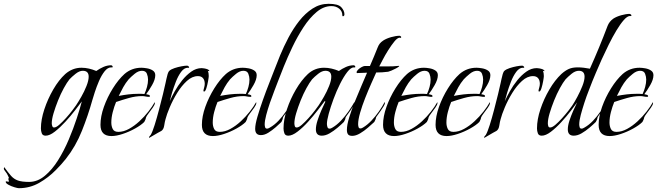

<svg xmlns="http://www.w3.org/2000/svg" viewBox="-209 -711 3454 1009"><path d="M-110 278Q-116 278 -133 273Q-150 268 -164.5 260Q-179 252 -179 244Q-179 242 -175 242Q-169 244 -166 244Q-165 244 -161 242Q-165 236 -165 230Q-165 225 -162 224Q-164 218 -167 212.5Q-170 207 -173 201Q-175 197 -182 188.5Q-189 180 -189 176Q-189 173 -187 167Q-166 196 -151 213Q-136 230 -115 237.5Q-94 245 -56 245Q-12 245 26.5 213Q65 181 96.5 130.5Q128 80 152.5 22Q177 -36 194.5 -89.5Q212 -143 221 -178Q209 -162 186 -132Q163 -102 135 -71.5Q107 -41 79.5 -19.5Q52 2 31 2Q15 2 10.5 -10.5Q6 -23 6 -36Q6 -82 24 -136.5Q42 -191 71 -241Q100 -291 134 -322Q172 -355 219 -355Q239 -355 258.5 -350.5Q278 -346 297 -338Q314 -350 334 -359Q354 -368 375 -368Q380 -368 383 -362V-359Q382 -356 380 -356.5Q378 -357 376 -357Q357 -357 340.5 -336Q324 -315 311 -284.5Q298 -254 289 -226Q280 -198 276 -184Q254 -105 221.5 -23.5Q189 58 137 124Q125 139 112 153.5Q99 168 85 182Q46 222 -3 250Q-52 278 -110 278ZM75 -41Q86 -41 102.5 -55.5Q119 -70 137.5 -90.5Q156 -111 170.5 -130Q185 -149 191 -158Q203 -176 218.5 -203Q234 -230 245.5 -259Q257 -288 257 -308Q257 -339 226 -339Q208 -339 188 -323Q168 -307 156 -294Q143 -278 126.5 -248Q110 -218 96 -183Q82 -148 72.5 -116Q63 -84 63 -63Q63 -57 65.5 -49Q68 -41 75 -41Z M377 4Q319 4 319 -55Q319 -99 337 -149.5Q355 -200 384 -246.5Q413 -293 445 -322Q483 -355 534 -355Q546 -355 563.5 -352Q581 -349 594 -340.5Q607 -332 607 -316Q607 -293 590 -263.5Q573 -234 559 -216Q564 -215 571.5 -213Q579 -211 579 -205Q579 -202 574 -202Q565 -202 556 -204Q547 -206 538 -206Q504 -206 468.5 -196Q433 -186 401 -175Q391 -151 383.5 -122Q376 -93 376 -67Q376 -48 383.5 -33Q391 -18 413 -18Q440 -18 468.5 -33.5Q497 -49 523.5 -73.5Q550 -98 571 -125Q592 -152 604 -174Q605 -173 605 -170Q605 -161 594 -145.5Q583 -130 571.5 -115Q560 -100 558 -93Q557 -86 554.5 -81Q552 -76 549 -70Q532 -53 500.5 -35.5Q469 -18 435.5 -7Q402 4 377 4ZM415 -207Q441 -212 466.5 -215Q492 -218 518 -218Q526 -218 534 -218Q542 -218 550 -217Q558 -234 563.5 -254Q569 -274 569 -293Q569 -308 563 -323.5Q557 -339 537 -339Q518 -339 498.5 -323Q479 -307 467 -294Q451 -275 438.5 -252.5Q426 -230 415 -207Z M576 13Q574 13 574 12Q574 8 577.5 4.5Q581 1 583 -2Q592 -17 603.5 -53.5Q615 -90 626.5 -134Q638 -178 647.5 -216.5Q657 -255 661 -275Q663 -283 665.5 -296Q668 -309 672 -322Q676 -335 681 -339Q690 -347 708 -353Q726 -359 744.5 -362.5Q763 -366 775 -366Q777 -366 780 -364Q783 -362 784 -360L785 -357Q784 -354 782 -354.5Q780 -355 778 -355Q759 -355 743 -333.5Q727 -312 715 -281Q703 -250 694.5 -221.5Q686 -193 683 -179Q693 -202 709.5 -231.5Q726 -261 748 -288.5Q770 -316 796 -334.5Q822 -353 851 -353Q855 -353 864.5 -351.5Q874 -350 882.5 -346.5Q891 -343 891 -338L890 -337H889L883 -339Q886 -332 887 -325Q888 -318 888 -311Q888 -305 884.5 -285Q881 -265 875.5 -247.5Q870 -230 864 -230Q860 -230 860 -233Q860 -238 863.5 -249.5Q867 -261 867 -271Q867 -289 858 -300Q849 -311 831 -311Q801 -311 773 -285.5Q745 -260 722 -222.5Q699 -185 683 -147Q667 -109 661 -85Q657 -72 654 -51.5Q651 -31 639 -23Q636 -22 620.5 -13Q605 -4 590.5 4.5Q576 13 576 13Z M910 4Q852 4 852 -55Q852 -99 870 -149.5Q888 -200 917 -246.5Q946 -293 978 -322Q1016 -355 1067 -355Q1079 -355 1096.5 -352Q1114 -349 1127 -340.5Q1140 -332 1140 -316Q1140 -293 1123 -263.5Q1106 -234 1092 -216Q1097 -215 1104.5 -213Q1112 -211 1112 -205Q1112 -202 1107 -202Q1098 -202 1089 -204Q1080 -206 1071 -206Q1037 -206 1001.5 -196Q966 -186 934 -175Q924 -151 916.5 -122Q909 -93 909 -67Q909 -48 916.5 -33Q924 -18 946 -18Q973 -18 1001.5 -33.5Q1030 -49 1056.5 -73.5Q1083 -98 1104 -125Q1125 -152 1137 -174Q1138 -173 1138 -170Q1138 -161 1127 -145.5Q1116 -130 1104.5 -115Q1093 -100 1091 -93Q1090 -86 1087.5 -81Q1085 -76 1082 -70Q1065 -53 1033.5 -35.5Q1002 -18 968.5 -7Q935 4 910 4ZM948 -207Q974 -212 999.5 -215Q1025 -218 1051 -218Q1059 -218 1067 -218Q1075 -218 1083 -217Q1091 -234 1096.5 -254Q1102 -274 1102 -293Q1102 -308 1096 -323.5Q1090 -339 1070 -339Q1051 -339 1031.5 -323Q1012 -307 1000 -294Q984 -275 971.5 -252.5Q959 -230 948 -207Z M1162 -1Q1132 -1 1132 -34Q1132 -57 1144 -98Q1156 -139 1172.5 -185.5Q1189 -232 1205.5 -273.5Q1222 -315 1231 -339Q1244 -374 1263 -420Q1282 -466 1307 -513.5Q1332 -561 1363.5 -601Q1395 -641 1433.5 -666Q1472 -691 1518 -691Q1568 -691 1584.5 -673Q1601 -655 1601 -636Q1601 -628 1595.5 -626Q1590 -624 1590 -631Q1590 -652 1573.5 -665.5Q1557 -679 1533 -679Q1492 -679 1455 -648Q1418 -617 1386 -568Q1354 -519 1328 -464.5Q1302 -410 1282.5 -361.5Q1263 -313 1252 -284Q1245 -265 1233 -234.5Q1221 -204 1209.5 -170.5Q1198 -137 1190 -106.5Q1182 -76 1182 -57Q1182 -51 1184 -43Q1186 -35 1194 -35Q1199 -35 1202.5 -37Q1206 -39 1210 -41Q1233 -54 1254.5 -76.5Q1276 -99 1294 -125.5Q1312 -152 1324 -174Q1325 -173 1325 -170Q1325 -162 1313.5 -145Q1302 -128 1290.5 -112.5Q1279 -97 1278 -93Q1277 -86 1275 -81.5Q1273 -77 1270 -70Q1258 -58 1239.5 -42Q1221 -26 1201 -13.5Q1181 -1 1162 -1Z M1306 2Q1290 2 1285.5 -10.5Q1281 -23 1281 -36Q1281 -83 1299 -137Q1317 -191 1346 -240.5Q1375 -290 1409 -322Q1445 -355 1494 -355Q1514 -355 1533.5 -350.5Q1553 -346 1572 -338Q1589 -350 1609 -359Q1629 -368 1650 -368Q1655 -368 1658 -362V-359Q1658 -356 1655.5 -356.5Q1653 -357 1651 -357Q1635 -357 1616 -332.5Q1597 -308 1578 -270Q1559 -232 1543.5 -190Q1528 -148 1518.5 -113Q1509 -78 1509 -60Q1509 -53 1511.5 -44Q1514 -35 1523 -35Q1528 -35 1531.5 -37Q1535 -39 1539 -41Q1561 -54 1582.5 -76.5Q1604 -99 1622.5 -125.5Q1641 -152 1653 -174Q1654 -173 1654 -170Q1654 -164 1647 -152.5Q1640 -141 1631 -128Q1622 -115 1614.5 -105Q1607 -95 1607 -93Q1606 -86 1604 -81.5Q1602 -77 1598 -70Q1585 -57 1565 -40Q1545 -23 1523.5 -10.5Q1502 2 1482 2Q1451 2 1451 -31Q1451 -51 1459.5 -77.5Q1468 -104 1479.5 -130.5Q1491 -157 1500 -175Q1500 -176 1500 -178Q1500 -180 1499 -180Q1498 -180 1496 -178Q1484 -162 1461 -132Q1438 -102 1410.5 -71.5Q1383 -41 1355 -19.5Q1327 2 1306 2ZM1350 -41Q1361 -41 1377.5 -55.5Q1394 -70 1412.5 -90.5Q1431 -111 1445.5 -130Q1460 -149 1466 -158Q1478 -176 1493.5 -203Q1509 -230 1520.5 -259Q1532 -288 1532 -308Q1532 -339 1501 -339Q1483 -339 1463 -323Q1443 -307 1431 -294Q1418 -278 1401.5 -248Q1385 -218 1371 -183Q1357 -148 1347.5 -116Q1338 -84 1338 -63Q1338 -57 1340 -49Q1342 -41 1350 -41Z M1642 3Q1626 3 1620 -5Q1614 -13 1614 -28Q1614 -54 1626 -93.5Q1638 -133 1656 -177.5Q1674 -222 1691.5 -262.5Q1709 -303 1720 -329Q1707 -328 1694 -328Q1681 -328 1667 -327Q1665 -329 1665 -331Q1665 -337 1673 -345Q1681 -353 1691.5 -358.5Q1702 -364 1707 -364H1735Q1745 -388 1755.5 -412Q1766 -436 1775 -460Q1780 -473 1786.5 -481.5Q1793 -490 1805 -498Q1822 -509 1847 -516Q1872 -523 1891 -523Q1893 -523 1895.5 -521Q1898 -519 1899 -518V-514Q1899 -511 1896.5 -512Q1894 -513 1892 -513Q1880 -513 1864 -493.5Q1848 -474 1831 -447Q1814 -420 1801.5 -395.5Q1789 -371 1784 -362H1824Q1840 -362 1856 -362.5Q1872 -363 1888 -365L1889 -363Q1888 -363 1888 -362Q1888 -361 1887 -361Q1884 -358 1872 -351.5Q1860 -345 1848 -340Q1836 -335 1831 -334Q1815 -332 1799.5 -331Q1784 -330 1768 -330Q1758 -308 1742 -272Q1726 -236 1710 -195.5Q1694 -155 1683.5 -118.5Q1673 -82 1673 -58Q1673 -52 1675 -44Q1677 -36 1685 -36Q1692 -36 1699 -41Q1721 -54 1742.5 -76.5Q1764 -99 1782.5 -125.5Q1801 -152 1812 -174Q1814 -173 1814 -170Q1814 -164 1807 -152.5Q1800 -141 1791 -128Q1782 -115 1774.5 -105Q1767 -95 1767 -93Q1766 -85 1763.5 -81.5Q1761 -78 1758 -70Q1745 -58 1725 -40.5Q1705 -23 1683 -10Q1661 3 1642 3Z M1862 4Q1804 4 1804 -55Q1804 -99 1822 -149.5Q1840 -200 1869 -246.5Q1898 -293 1930 -322Q1968 -355 2019 -355Q2031 -355 2048.5 -352Q2066 -349 2079 -340.5Q2092 -332 2092 -316Q2092 -293 2075 -263.5Q2058 -234 2044 -216Q2049 -215 2056.5 -213Q2064 -211 2064 -205Q2064 -202 2059 -202Q2050 -202 2041 -204Q2032 -206 2023 -206Q1989 -206 1953.5 -196Q1918 -186 1886 -175Q1876 -151 1868.5 -122Q1861 -93 1861 -67Q1861 -48 1868.5 -33Q1876 -18 1898 -18Q1925 -18 1953.5 -33.5Q1982 -49 2008.5 -73.5Q2035 -98 2056 -125Q2077 -152 2089 -174Q2090 -173 2090 -170Q2090 -161 2079 -145.5Q2068 -130 2056.5 -115Q2045 -100 2043 -93Q2042 -86 2039.5 -81Q2037 -76 2034 -70Q2017 -53 1985.5 -35.5Q1954 -18 1920.5 -7Q1887 4 1862 4ZM1900 -207Q1926 -212 1951.5 -215Q1977 -218 2003 -218Q2011 -218 2019 -218Q2027 -218 2035 -217Q2043 -234 2048.5 -254Q2054 -274 2054 -293Q2054 -308 2048 -323.5Q2042 -339 2022 -339Q2003 -339 1983.5 -323Q1964 -307 1952 -294Q1936 -275 1923.5 -252.5Q1911 -230 1900 -207Z M2138 4Q2080 4 2080 -55Q2080 -99 2098 -149.5Q2116 -200 2145 -246.5Q2174 -293 2206 -322Q2244 -355 2295 -355Q2307 -355 2324.5 -352Q2342 -349 2355 -340.5Q2368 -332 2368 -316Q2368 -293 2351 -263.5Q2334 -234 2320 -216Q2325 -215 2332.5 -213Q2340 -211 2340 -205Q2340 -202 2335 -202Q2326 -202 2317 -204Q2308 -206 2299 -206Q2265 -206 2229.5 -196Q2194 -186 2162 -175Q2152 -151 2144.5 -122Q2137 -93 2137 -67Q2137 -48 2144.5 -33Q2152 -18 2174 -18Q2201 -18 2229.5 -33.5Q2258 -49 2284.5 -73.5Q2311 -98 2332 -125Q2353 -152 2365 -174Q2366 -173 2366 -170Q2366 -161 2355 -145.5Q2344 -130 2332.5 -115Q2321 -100 2319 -93Q2318 -86 2315.5 -81Q2313 -76 2310 -70Q2293 -53 2261.5 -35.5Q2230 -18 2196.5 -7Q2163 4 2138 4ZM2176 -207Q2202 -212 2227.5 -215Q2253 -218 2279 -218Q2287 -218 2295 -218Q2303 -218 2311 -217Q2319 -234 2324.5 -254Q2330 -274 2330 -293Q2330 -308 2324 -323.5Q2318 -339 2298 -339Q2279 -339 2259.5 -323Q2240 -307 2228 -294Q2212 -275 2199.5 -252.5Q2187 -230 2176 -207Z M2337 13Q2335 13 2335 12Q2335 8 2338.5 4.5Q2342 1 2344 -2Q2353 -17 2364.5 -53.5Q2376 -90 2387.5 -134Q2399 -178 2408.5 -216.5Q2418 -255 2422 -275Q2424 -283 2426.5 -296Q2429 -309 2433 -322Q2437 -335 2442 -339Q2451 -347 2469 -353Q2487 -359 2505.5 -362.5Q2524 -366 2536 -366Q2538 -366 2541 -364Q2544 -362 2545 -360L2546 -357Q2545 -354 2543 -354.5Q2541 -355 2539 -355Q2520 -355 2504 -333.5Q2488 -312 2476 -281Q2464 -250 2455.5 -221.5Q2447 -193 2444 -179Q2454 -202 2470.5 -231.5Q2487 -261 2509 -288.5Q2531 -316 2557 -334.5Q2583 -353 2612 -353Q2616 -353 2625.5 -351.5Q2635 -350 2643.5 -346.5Q2652 -343 2652 -338L2651 -337H2650L2644 -339Q2647 -332 2648 -325Q2649 -318 2649 -311Q2649 -305 2645.5 -285Q2642 -265 2636.5 -247.5Q2631 -230 2625 -230Q2621 -230 2621 -233Q2621 -238 2624.5 -249.5Q2628 -261 2628 -271Q2628 -289 2619 -300Q2610 -311 2592 -311Q2562 -311 2534 -285.5Q2506 -260 2483 -222.5Q2460 -185 2444 -147Q2428 -109 2422 -85Q2418 -72 2415 -51.5Q2412 -31 2400 -23Q2397 -22 2381.5 -13Q2366 -4 2351.5 4.5Q2337 13 2337 13Z M2638 2Q2622 2 2617.5 -10.5Q2613 -23 2613 -36Q2613 -83 2631 -137Q2649 -191 2678 -240.5Q2707 -290 2741 -322Q2761 -340 2780 -348.5Q2799 -357 2827 -357Q2843 -357 2859 -355Q2875 -353 2891 -350Q2941 -461 2984 -575Q2993 -598 3014 -613Q3031 -624 3056 -631Q3081 -638 3100 -638Q3102 -638 3105 -636Q3108 -634 3109 -632V-629Q3108 -626 3106 -626.5Q3104 -627 3102 -627Q3088 -627 3069.5 -606Q3051 -585 3030.5 -551Q3010 -517 2990 -476.5Q2970 -436 2952.5 -397.5Q2935 -359 2922.5 -328.5Q2910 -298 2904 -284Q2897 -265 2885 -235Q2873 -205 2862 -171Q2851 -137 2843 -107Q2835 -77 2835 -57Q2835 -51 2837 -43Q2839 -35 2847 -35Q2852 -35 2855.5 -37Q2859 -39 2863 -41Q2886 -54 2907.5 -76.5Q2929 -99 2947 -125.5Q2965 -152 2976 -174Q2978 -173 2978 -170Q2978 -163 2966.5 -145.5Q2955 -128 2943.5 -112.5Q2932 -97 2931 -93Q2930 -86 2928 -81.5Q2926 -77 2922 -70Q2909 -57 2889 -40Q2869 -23 2847.5 -10.5Q2826 2 2806 2Q2775 2 2775 -31Q2775 -51 2783.5 -77Q2792 -103 2803.5 -129Q2815 -155 2824 -173Q2813 -157 2790.5 -128Q2768 -99 2740.5 -69Q2713 -39 2686 -18.5Q2659 2 2638 2ZM2682 -41Q2693 -41 2709.5 -55Q2726 -69 2744.5 -89.5Q2763 -110 2777.5 -128.5Q2792 -147 2798 -156Q2810 -174 2825 -202Q2840 -230 2851.5 -259Q2863 -288 2863 -308Q2863 -339 2833 -339Q2814 -339 2794.5 -323Q2775 -307 2763 -294Q2750 -278 2733.5 -248Q2717 -218 2703 -183Q2689 -148 2679.5 -116Q2670 -84 2670 -63Q2670 -57 2672 -49Q2674 -41 2682 -41Z M2995 4Q2937 4 2937 -55Q2937 -99 2955 -149.5Q2973 -200 3002 -246.5Q3031 -293 3063 -322Q3101 -355 3152 -355Q3164 -355 3181.5 -352Q3199 -349 3212 -340.5Q3225 -332 3225 -316Q3225 -293 3208 -263.5Q3191 -234 3177 -216Q3182 -215 3189.5 -213Q3197 -211 3197 -205Q3197 -202 3192 -202Q3183 -202 3174 -204Q3165 -206 3156 -206Q3122 -206 3086.5 -196Q3051 -186 3019 -175Q3009 -151 3001.5 -122Q2994 -93 2994 -67Q2994 -48 3001.5 -33Q3009 -18 3031 -18Q3058 -18 3086.5 -33.5Q3115 -49 3141.5 -73.5Q3168 -98 3189 -125Q3210 -152 3222 -174Q3223 -173 3223 -170Q3223 -161 3212 -145.5Q3201 -130 3189.5 -115Q3178 -100 3176 -93Q3175 -86 3172.5 -81Q3170 -76 3167 -70Q3150 -53 3118.5 -35.5Q3087 -18 3053.5 -7Q3020 4 2995 4ZM3033 -207Q3059 -212 3084.5 -215Q3110 -218 3136 -218Q3144 -218 3152 -218Q3160 -218 3168 -217Q3176 -234 3181.5 -254Q3187 -274 3187 -293Q3187 -308 3181 -323.5Q3175 -339 3155 -339Q3136 -339 3116.5 -323Q3097 -307 3085 -294Q3069 -275 3056.5 -252.5Q3044 -230 3033 -207Z"/></svg>

Font: Beau Rivage
Style: Regular
Weight: 400
Designer: Robert E. Leuschke
Foundry: Robert E. Leuschke
Version: Version 1.010; ttfautohint (v1.8.3)